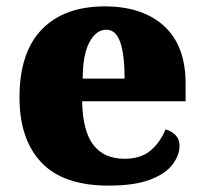

<svg xmlns="http://www.w3.org/2000/svg" viewBox="-20 -571 638 601"><path d="M320 10Q178 10 109.5 -62.5Q41 -135 41 -266Q41 -407 111 -479Q181 -551 308 -551Q426 -551 493.5 -489.5Q561 -428 561 -309V-254H237Q239 -160 272.5 -117Q306 -74 370 -74Q421 -74 451.5 -100Q482 -126 498 -166Q517 -161 529.5 -148Q542 -135 542 -115Q542 -85 520 -56Q498 -27 449.5 -8.5Q401 10 320 10ZM370 -325Q370 -399 356.5 -438.5Q343 -478 313 -478Q281 -478 260 -439Q239 -400 239 -325Z"/></svg>

Font: Noto Serif Sinhala Black
Style: Regular
Weight: 900
Designer: Jelle Bosma - Monotype Design Team
Foundry: Monotype Imaging Inc.
Version: Version 2.007; ttfautohint (v1.8.4.7-5d5b)